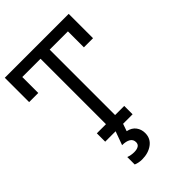

<svg xmlns="http://www.w3.org/2000/svg" viewBox="-265 -803 1144 1144"><g transform="rotate(-45 307.5 -230.5)"><path d="M153.8 -70.5H230.8V-621.8H76.9V-487.2H0V-692.3H538.5V-487.2H461.5V-621.8H307.7V-70.5H384.6V0H153.8ZM182.1 157.7Q206.4 166.7 232.1 166.7Q255.1 166.7 268.6 158.3Q282.1 150 282.1 132.1Q282.1 109 262.8 97.4Q243.6 85.9 210.3 85.9L246.2 -12.8H309L288.5 46.2Q324.4 53.8 341.7 77.6Q359 101.3 359 132.1Q359 178.2 323.1 204.5Q287.2 230.8 234.6 230.8Q206.4 230.8 182.1 220.5Z"/></g></svg>

Font: Slabo 13px
Style: Regular
Weight: 400
Designer: John Hudson
Foundry: Tiro Typeworks Ltd.
Version: Version 1.02 Build 005a